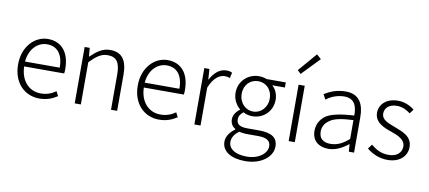

<svg xmlns="http://www.w3.org/2000/svg" viewBox="-89 -1187 3995 1787"><g transform="rotate(10 1908.0 -293.5)"><path d="M304 13C381 13 431 -12 474 -39L452 -82C412 -54 367 -36 310 -36C195 -36 118 -126 115 -257H493C495 -270 496 -284 496 -299C496 -456 419 -547 290 -547C169 -547 56 -439 56 -266C56 -91 167 13 304 13ZM115 -303C126 -426 204 -497 291 -497C384 -497 443 -432 443 -303Z M638 0H696V-399C759 -463 801 -495 864 -495C948 -495 981 -446 981 -333V0H1039V-341C1039 -478 990 -547 877 -547C804 -547 751 -505 695 -452H693L686 -533H638Z M1435 13C1512 13 1562 -12 1605 -39L1583 -82C1543 -54 1498 -36 1441 -36C1326 -36 1249 -126 1246 -257H1624C1626 -270 1627 -284 1627 -299C1627 -456 1550 -547 1421 -547C1300 -547 1187 -439 1187 -266C1187 -91 1298 13 1435 13ZM1246 -303C1257 -426 1335 -497 1422 -497C1515 -497 1574 -432 1574 -303Z M1769 0H1827V-358C1866 -457 1923 -492 1970 -492C1991 -492 2000 -490 2019 -483L2031 -535C2014 -544 1998 -547 1977 -547C1913 -547 1862 -502 1826 -434H1824L1817 -533H1769Z M2292 254C2448 254 2548 166 2548 73C2548 -12 2491 -50 2370 -50H2258C2181 -50 2158 -78 2158 -117C2158 -152 2177 -172 2200 -191C2224 -176 2257 -169 2286 -169C2391 -169 2474 -248 2474 -357C2474 -413 2451 -457 2419 -485H2539V-533H2357C2340 -540 2315 -547 2286 -547C2181 -547 2095 -469 2095 -358C2095 -294 2128 -241 2163 -213V-209C2139 -191 2104 -156 2104 -110C2104 -67 2125 -40 2152 -24V-19C2103 14 2072 61 2072 108C2072 200 2159 254 2292 254ZM2286 -213C2215 -213 2153 -271 2153 -358C2153 -446 2213 -500 2286 -500C2358 -500 2418 -446 2418 -358C2418 -271 2355 -213 2286 -213ZM2299 210C2190 210 2127 166 2127 101C2127 65 2146 26 2193 -6C2220 1 2248 3 2260 3H2369C2449 3 2490 24 2490 81C2490 145 2415 210 2299 210Z M2661 -635 2823 -803 2780 -841 2629 -665ZM2660 0H2718V-533H2660Z M3035 7C3103 7 3165 -25 3221 -70H3223L3229 0H3278V-338C3278 -456 3233 -547 3106 -547C3030 -547 2968 -527 2904 -486L2929 -440C2968 -469 3025 -498 3098 -499C3147 -498 3176 -484 3197 -452C3217 -419 3221 -377 3220 -340C3085 -333 2994 -312 2949 -277C2904 -241 2881 -195 2880 -138C2880 -38 2949 7 3035 7ZM3047 -42C2987 -42 2938 -67 2938 -140C2938 -181 2955 -218 3000 -249C3044 -280 3115 -292 3220 -297V-119C3156 -63 3107 -43 3047 -42Z M3595 13C3712 13 3778 -56 3778 -139C3778 -242 3688 -270 3606 -302C3544 -326 3482 -346 3482 -406C3482 -454 3518 -498 3597 -498C3649 -498 3688 -477 3724 -450L3754 -490C3714 -522 3659 -547 3599 -547C3487 -547 3424 -481 3424 -403C3424 -312 3512 -276 3591 -250C3652 -229 3720 -199 3720 -136C3720 -80 3679 -35 3598 -35C3525 -35 3477 -63 3430 -102L3399 -60C3447 -20 3515 13 3595 13Z"/></g></svg>

Font: Spoqa Han Sans Neo Light
Style: Regular
Weight: 300
Designer: [Spoqa Han Sans Neo] Dong-huui Kim ___ Younghwa Kang ___ Yujin Lee ___ [Noto Sans] Ryoko NISHIZUKA ____ (kana & ideograp
Foundry: Spoqa (http://www.spoqa-han-sans.com)
Version: Version 1.100;hotconv 1.0.109;makeotfexe 2.5.65596